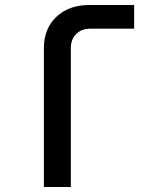

<svg xmlns="http://www.w3.org/2000/svg" viewBox="-20 -750 640 770"><path d="M156 0V-557Q156 -635 206 -682.5Q256 -730 339 -730H518V-635H342Q307 -635 285.5 -613.5Q264 -592 264 -557V0Z"/></svg>

Font: JetBrains Mono SemiBold
Style: Regular
Weight: 472
Monospace: yes
Designer: Philipp Nurullin, Konstantin Bulenkov
Foundry: JetBrains
Version: Version 2.305; ttfautohint (v1.8.4.7-5d5b)